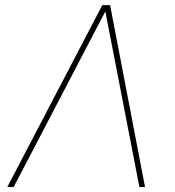

<svg xmlns="http://www.w3.org/2000/svg" viewBox="-20 -748 699 768"><path d="M537.6 0 399.9 -710 394 -727.5H420.4L560.1 0ZM405.8 -710.9 34.7 0H9.3L389.2 -727.5H412.6Z"/></svg>

Font: Inter 17pt Thin
Style: Italic
Weight: 250
Italic angle: -9.3988°
Version: Version 4.001;git-66647c0bb